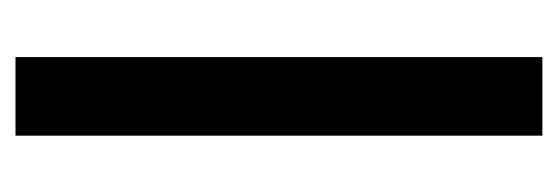

<svg xmlns="http://www.w3.org/2000/svg" viewBox="-262 -476 737 254"><g transform="rotate(-90 107.0 -348.5)"><path d="M55 0V-697H159V0Z"/></g></svg>

Font: Bricolage Grotesque 24pt Condensed Medium
Style: Regular
Weight: 500
Width: 3
Designer: Mathieu Triay
Foundry: Atelier Triay
Version: Version 1.001;gftools[0.9.33.dev8+g029e19f]